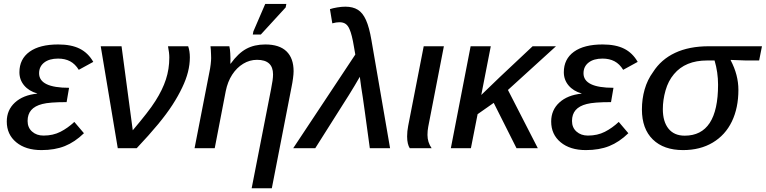

<svg xmlns="http://www.w3.org/2000/svg" viewBox="-20 -768 3969 995"><path d="M205.6 -65.4Q254.9 -65.4 293.2 -85Q331.5 -104.5 365.2 -136.2L415 -77.6Q367.7 -31.7 315.9 -11Q264.2 9.8 194.8 9.8Q112.8 9.8 64 -30.8Q15.1 -71.3 15.1 -138.2Q15.1 -197.8 57.4 -236.6Q99.6 -275.4 172.4 -282.7L172.9 -283.7Q129.9 -295.9 105.2 -325.2Q80.6 -354.5 80.6 -393.6Q80.6 -461.9 133.1 -499.8Q185.5 -537.6 281.7 -537.6Q349.6 -537.6 393.3 -515.6Q437 -493.7 463.4 -447.3L388.2 -406.2Q369.6 -436.5 343.3 -450.4Q316.9 -464.4 281.2 -464.4Q235.4 -464.4 209 -443.8Q182.6 -423.3 182.6 -388.2Q182.6 -313 337.9 -313L325.2 -238.8Q235.8 -238.8 199.2 -229Q160.6 -219.2 141.8 -197.5Q123 -175.8 123 -141.1Q123 -106.9 146.2 -86.2Q169.4 -65.4 205.6 -65.4Z M668 -92.8Q708.5 -140.6 738 -178.5Q767.6 -216.3 785.6 -245.1Q822.3 -302.7 839.8 -356.4Q857.4 -410.2 857.4 -469.7Q857.4 -494.6 850.6 -528.3H955.1Q963.9 -502.9 963.9 -470.7Q963.9 -433.6 954.1 -394.8Q944.3 -356 924.3 -314.5Q903.8 -271 873.8 -224.6Q843.8 -178.2 798.6 -123.5Q753.4 -68.8 688.5 0H590.3L502 -528.3H609.9Z M1501.5 -398.9Q1501.5 -384.3 1498.5 -362.1Q1495.6 -339.8 1491.2 -318.8L1388.7 207.5H1284.2L1384.8 -306.6Q1395 -356.4 1395 -382.3Q1395 -458 1312 -458Q1273.9 -458 1240.5 -437.7Q1207 -417.5 1183.3 -381.1Q1159.7 -344.7 1149.9 -295.9L1092.8 0H988.3L1065.4 -395.5Q1069.3 -413.1 1071.8 -434.6Q1074.2 -456.1 1074.2 -466.8Q1074.2 -472.7 1073.7 -485.6Q1073.2 -498.5 1072.5 -511.2Q1071.8 -523.9 1070.8 -528.3H1168.5Q1170.4 -521 1171.6 -511.5Q1172.9 -502 1173.3 -491.2Q1174.3 -478.5 1174.3 -465.1Q1174.3 -451.7 1173.8 -438H1175.3Q1214.4 -492.2 1256.3 -514.9Q1298.3 -537.6 1355 -537.6Q1427.7 -537.6 1464.6 -502Q1501.5 -466.3 1501.5 -398.9ZM1460.4 -729.5 1331.5 -588.9H1290L1293 -605L1354.5 -747.6H1463.9Z M1844.7 -370.1Q1834 -351.1 1818.6 -325.4Q1803.2 -299.8 1788.1 -275.4Q1772.9 -251 1762.7 -235.4L1613.8 0H1499.5L1821.3 -485.4L1814.5 -524.4Q1809.1 -557.6 1803.2 -580.6Q1797.4 -603.5 1791.5 -616.2Q1783.7 -635.3 1771.2 -644Q1758.8 -652.8 1739.3 -652.8Q1722.2 -652.8 1702.1 -647L1689.9 -720.7Q1704.6 -725.6 1727.3 -729.5Q1750 -733.4 1769.5 -733.4Q1808.6 -733.4 1834.2 -717.5Q1859.9 -701.7 1876.7 -664.1Q1893.6 -626.5 1904.8 -560.5L2001.5 0H1896.5Q1889.6 -49.3 1883.1 -97.9Q1876.5 -146.5 1870.6 -189.5Q1864.7 -232.4 1859.9 -264.9Q1855 -297.4 1852.1 -314.9Q1850.1 -330.6 1848.1 -344.2Q1846.2 -357.9 1844.7 -370.1Z M2195.3 -68.8Q2195.3 -30.8 2216.8 0H2103.5Q2097.2 -9.3 2093.5 -24.9Q2089.8 -40.5 2089.8 -61Q2089.8 -87.4 2095.2 -115.2L2175.8 -528.3H2280.3L2199.2 -110.8Q2195.3 -90.8 2195.3 -68.8Z M2455.1 -176.3 2420.4 0H2316.4L2418.9 -528.3H2523.4L2474.1 -275.9L2571.3 -369.6L2740.2 -528.3H2861.3L2612.3 -301.8L2767.1 0H2656.7L2538.6 -234.9Z M3026.9 -65.4Q3076.2 -65.4 3114.5 -85Q3152.8 -104.5 3186.5 -136.2L3236.3 -77.6Q3189 -31.7 3137.2 -11Q3085.4 9.8 3016.1 9.8Q2934.1 9.8 2885.3 -30.8Q2836.4 -71.3 2836.4 -138.2Q2836.4 -197.8 2878.7 -236.6Q2920.9 -275.4 2993.7 -282.7L2994.1 -283.7Q2951.2 -295.9 2926.5 -325.2Q2901.9 -354.5 2901.9 -393.6Q2901.9 -461.9 2954.3 -499.8Q3006.8 -537.6 3103 -537.6Q3170.9 -537.6 3214.6 -515.6Q3258.3 -493.7 3284.7 -447.3L3209.5 -406.2Q3190.9 -436.5 3164.6 -450.4Q3138.2 -464.4 3102.5 -464.4Q3056.6 -464.4 3030.3 -443.8Q3003.9 -423.3 3003.9 -388.2Q3003.9 -313 3159.2 -313L3146.5 -238.8Q3057.1 -238.8 3020.5 -229Q2981.9 -219.2 2963.1 -197.5Q2944.3 -175.8 2944.3 -141.1Q2944.3 -106.9 2967.5 -86.2Q2990.7 -65.4 3026.9 -65.4Z M3520 9.8Q3419.4 9.8 3363 -45.4Q3306.6 -100.6 3306.6 -200.7Q3306.6 -255.4 3320.8 -304.9Q3335 -354.5 3364.3 -394.5Q3405.8 -460 3478.5 -494.1Q3551.3 -528.3 3653.3 -528.3H3928.7L3914.1 -454.6H3845.2L3767.1 -457.5L3766.6 -455.6Q3806.6 -379.9 3806.6 -302.2Q3806.6 -209 3772.9 -138.7Q3738.8 -67.9 3673.6 -29.1Q3608.4 9.8 3520 9.8ZM3528.3 -64.9Q3701.2 -64.9 3701.2 -329.1Q3701.2 -393.6 3683.1 -454.6H3644.5Q3531.7 -454.6 3472.7 -383.8Q3442.9 -348.6 3429 -299.3Q3415 -250 3415 -202.6Q3415 -137.7 3444.3 -101.3Q3473.6 -64.9 3528.3 -64.9Z"/></svg>

Font: Arimo Medium
Style: Italic
Weight: 500
Italic angle: -12°
Designer: Steve Matteson
Foundry: Monotype Imaging Inc.
Version: Version 1.33